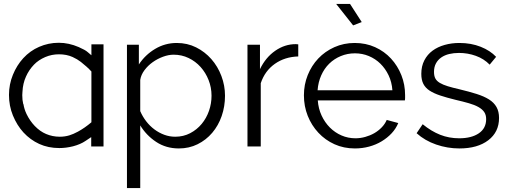

<svg xmlns="http://www.w3.org/2000/svg" viewBox="-20 -750 2611 983"><path d="M284 8Q227 8 181 -13Q135 -34 100 -72Q67 -108 46 -159Q26 -208 26 -264Q26 -318 46 -367Q66 -416 99 -452Q134 -490 180 -510Q228 -531 281 -531Q332 -531 383 -509Q417 -494 428 -484Q440 -473 448 -467V-523H510V0H447V-48Q428 -35 417 -28Q392 -11 354 -1Q318 8 284 8ZM282 -472Q245 -472 212 -458Q177 -443 154 -419Q128 -392 113 -358Q97 -323 95 -280Q94 -271 94 -263Q94 -237 99 -217H100Q104 -191 116 -166Q133 -131 158 -105Q185 -77 216 -64Q249 -50 286 -50Q312 -50 335 -57Q355 -63 379 -76Q414 -95 448 -124V-384Q426 -408 394 -433Q376 -447 352 -458Q321 -472 282 -472Z M896 10Q830 10 779.5 -23.5Q729 -57 698 -108V213H630V-521H691V-420Q723 -469 774 -499.5Q825 -530 885 -530Q939 -530 984 -507.5Q1029 -485 1062 -447.5Q1095 -410 1113.5 -361Q1132 -312 1132 -260Q1132 -205 1115 -156Q1098 -107 1066.5 -70Q1035 -33 991.5 -11.5Q948 10 896 10ZM877 -50Q919 -50 953.5 -68Q988 -86 1012.5 -115.5Q1037 -145 1050 -182.5Q1063 -220 1063 -260Q1063 -302 1048 -340Q1033 -378 1007 -407Q981 -436 945.5 -453Q910 -470 869 -470Q843 -470 814.5 -459.5Q786 -449 761.5 -431.5Q737 -414 719.5 -390.5Q702 -367 698 -341V-181Q710 -153 728.5 -129Q747 -105 770.5 -87.5Q794 -70 821 -60Q848 -50 877 -50Z M1507 -461Q1438 -459 1387 -423Q1336 -387 1315 -324V0H1247V-521H1311V-396Q1340 -456 1389 -490Q1438 -524 1494 -524Q1502 -524 1507 -523Z M1797 10Q1740 10 1692.5 -11.5Q1645 -33 1610 -70.5Q1575 -108 1555.5 -157Q1536 -206 1536 -262Q1536 -317 1555.5 -365.5Q1575 -414 1609.5 -450.5Q1644 -487 1692 -508.5Q1740 -530 1796 -530Q1853 -530 1900.5 -508.5Q1948 -487 1982 -450Q2016 -413 2035 -365Q2054 -317 2054 -263Q2054 -255 2054 -247Q2054 -239 2053 -236H1607Q1610 -194 1626.5 -158.5Q1643 -123 1669 -97Q1695 -71 1728.5 -56.5Q1762 -42 1800 -42Q1825 -42 1850 -49Q1875 -56 1896 -68Q1917 -80 1934 -97.5Q1951 -115 1960 -136L2019 -120Q2007 -91 1985 -67.5Q1963 -44 1934 -26.5Q1905 -9 1870 0.5Q1835 10 1797 10ZM1989 -288Q1986 -330 1969.5 -364.5Q1953 -399 1927.5 -424Q1902 -449 1868.5 -463Q1835 -477 1797 -477Q1759 -477 1725 -463Q1691 -449 1665.5 -424Q1640 -399 1624.5 -364Q1609 -329 1606 -288ZM1701 -730H1772L1832 -637L1788 -620Z M2332 10Q2271 10 2213 -10Q2155 -30 2113 -68L2144 -114Q2188 -78 2233.5 -60Q2279 -42 2331 -42Q2394 -42 2431.5 -67.5Q2469 -93 2469 -140Q2469 -162 2459 -176.5Q2449 -191 2429.5 -202Q2410 -213 2380.5 -221.5Q2351 -230 2312 -239Q2267 -250 2234 -261Q2201 -272 2179.5 -286Q2158 -300 2147.5 -320.5Q2137 -341 2137 -372Q2137 -411 2152.5 -441Q2168 -471 2194.5 -490.5Q2221 -510 2256.5 -520Q2292 -530 2332 -530Q2392 -530 2441 -510.5Q2490 -491 2520 -459L2487 -419Q2458 -449 2416.5 -464Q2375 -479 2330 -479Q2303 -479 2280 -473.5Q2257 -468 2239.5 -456Q2222 -444 2212 -425.5Q2202 -407 2202 -382Q2202 -361 2209 -348Q2216 -335 2232 -325.5Q2248 -316 2272.5 -308.5Q2297 -301 2332 -293Q2382 -281 2420 -269Q2458 -257 2483.5 -241Q2509 -225 2522 -202Q2535 -179 2535 -146Q2535 -74 2480 -32Q2425 10 2332 10Z"/></svg>

Font: Oxford Sans
Style: Regular
Weight: 400
Designer: Matt McInerney, Pablo Impallari, Rodrigo Fuenzalida
Foundry: Matt McInerney, Pablo Impallari, Rodrigo Fuenzalida
Version: Version 3.000g; ttfautohint (v1.5) -l 8 -r 28 -G 28 -x 14 -D